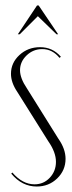

<svg xmlns="http://www.w3.org/2000/svg" viewBox="-20 -673 263 700"><path d="M45 -548 115 -653H121L192 -548H186L118 -614L52 -548ZM202 -466 197 -462Q171 -494 134 -494Q101 -494 77 -471Q53 -448 53 -417Q53 -388 78 -351L193 -167Q219 -130 219 -94Q219 -52 188.5 -22.5Q158 7 114 7Q60 7 21 -40L25 -44Q62 -1 106 -1Q139 -1 161.5 -25Q184 -49 184 -83Q184 -118 156 -158L43 -338Q20 -372 20 -404Q20 -444 51 -472.5Q82 -501 126 -501Q172 -501 202 -466Z"/></svg>

Font: Moniqa ExtLt Narrow Display
Style: Regular
Weight: 200
Width: 4
Designer: Rajesh Rajput
Foundry: Rajesh Rajput
Version: Version 1.000